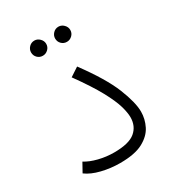

<svg xmlns="http://www.w3.org/2000/svg" viewBox="-160 -738 759 836"><g transform="rotate(-30 219.5 -319.5)"><path d="M34 -38 59 -83Q84 -67 122 -57.5Q160 -48 199 -48Q274 -48 305.5 -74.5Q337 -101 337 -146Q337 -169 327 -203.5Q317 -238 288 -291.5Q259 -345 202 -424L246 -453Q328 -342 358.5 -266Q389 -190 389 -144Q389 -107 372 -73Q355 -39 314 -17Q273 5 199 5Q152 5 107 -6Q62 -17 34 -38ZM262 -568Q246 -568 235 -579Q224 -590 224 -606Q224 -621 235 -632.5Q246 -644 262 -644Q277 -644 288.5 -632.5Q300 -621 300 -606Q300 -590 288.5 -579Q277 -568 262 -568ZM141 -568Q125 -568 114 -579Q103 -590 103 -606Q103 -621 114 -632.5Q125 -644 141 -644Q156 -644 167.5 -632.5Q179 -621 179 -606Q179 -590 167.5 -579Q156 -568 141 -568Z"/></g></svg>

Font: Noto Sans Arabic Light
Style: Regular
Weight: 300
Designer: Monotype Design Team, Nadine Chahine, Nizar Qandah and Khaled Hosny
Foundry: Monotype Imaging Inc.
Version: Version 2.012; ttfautohint (v1.8.4.7-5d5b)